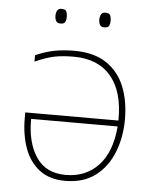

<svg xmlns="http://www.w3.org/2000/svg" viewBox="-52 -753 644 807"><g transform="rotate(5 270.0 -349.5)"><path d="M244 -538Q327 -538 379.5 -503Q432 -468 456.5 -407.5Q481 -347 481 -269Q481 -195 456 -131Q431 -67 380.5 -28.5Q330 10 253 10Q186 10 143.5 -23Q101 -56 81 -112Q61 -168 61 -237V-262H454Q456 -383 401.5 -448Q347 -513 244 -513Q196 -513 162 -506Q128 -499 81 -478V-505Q119 -522 157.5 -530Q196 -538 244 -538ZM88 -237Q87 -138 128 -76.5Q169 -15 253 -15Q337 -15 390.5 -71.5Q444 -128 453 -237ZM152 -678Q152 -690 157 -699.5Q162 -709 175 -709Q192 -709 196 -699.5Q200 -690 200 -678Q200 -665 196 -656Q192 -647 175 -647Q162 -647 157 -656Q152 -665 152 -678ZM337 -678Q337 -690 342 -699.5Q347 -709 360 -709Q377 -709 381 -699.5Q385 -690 385 -678Q385 -665 381 -656Q377 -647 360 -647Q347 -647 342 -656Q337 -665 337 -678Z"/></g></svg>

Font: Noto Sans Thin
Style: Regular
Weight: 100
Designer: Monotype Design Team
Foundry: Monotype Imaging Inc.
Version: Version 2.007